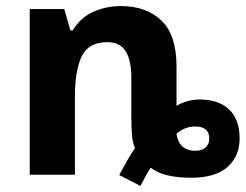

<svg xmlns="http://www.w3.org/2000/svg" viewBox="-20 -576 810 633"><path d="M443 37 373 1Q386 -23 399 -46Q412 -69 425 -88Q417 -105 415 -133Q413 -161 413 -193V-319Q413 -378 394 -407.5Q375 -437 334 -437Q272 -437 249.5 -390.5Q227 -344 227 -257V0H78V-546H192L212 -476H220Q245 -518 287.5 -537Q330 -556 379 -556Q462 -556 512 -508.5Q562 -461 562 -356V-227Q576 -236 596.5 -242Q617 -248 638 -248Q701 -248 735.5 -215Q770 -182 770 -120Q770 -61 730 -25.5Q690 10 610 10Q568 10 534 2.5Q500 -5 477 -23Q468 -10 460.5 4Q453 18 443 37ZM624 -79Q646 -79 658 -90Q670 -101 670 -119Q670 -159 623 -159Q589 -159 562 -135Q565 -109 580.5 -94Q596 -79 624 -79Z"/></svg>

Font: Noto IKEA Arabic
Style: Bold
Weight: 700
Designer: Monotype Design Team
Foundry: Monotype Imaging Inc.
Version: Version 1.200